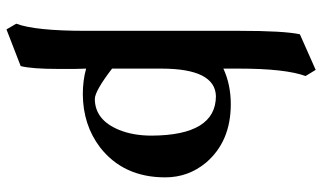

<svg xmlns="http://www.w3.org/2000/svg" viewBox="-221 -526 995 593"><g transform="rotate(90 276.5 -229.5)"><path d="M398.9 -200.2Q397.9 -398.4 276.9 -398.9Q192.4 -396.5 191.9 -231.9V-78.1Q260.7 -25.4 285.2 -24.9Q350.6 -24.9 381.3 -100.1Q398.9 -143.6 398.9 -200.2ZM184.1 204.1 70.8 248 53.2 217.8Q75.2 159.7 75.2 2.9V-470.2Q75.2 -609.4 85.9 -658.2L195.8 -707L214.8 -675.8Q191.9 -612.8 191.9 -470.2V-421.9Q241.2 -444.8 301.8 -444.8Q417 -444.8 482.4 -368.2Q527.8 -313.5 527.8 -242.2Q527.8 -113.3 435.1 -41Q365.7 11.7 271 12.2Q228 12.2 191.9 2Q191.9 7.3 192.4 18.6Q192.9 31.2 192.9 37.1V87.9Q192.9 169.4 184.1 204.1Z"/></g></svg>

Font: Linux Libertine O
Style: Bold
Weight: 700
Designer: Philipp H. Poll
Foundry: Philipp H. Poll
Version: Version 5.0.0